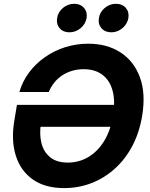

<svg xmlns="http://www.w3.org/2000/svg" viewBox="-20 -965 778 996"><path d="M312 10.7Q213.9 10.7 150.4 -33.9Q86.9 -78.6 62 -157.5Q37.1 -236.3 54.2 -338.9L67.9 -420.9H627L607.9 -307.1H157.2L192.4 -324.7Q183.6 -269.5 194.8 -223.4Q206.1 -177.2 240 -149.4Q273.9 -121.6 331.5 -121.6Q390.1 -121.6 438.7 -150.6Q487.3 -179.7 520.5 -233.9Q553.7 -288.1 565.9 -363.8Q578.6 -439.9 564.2 -493.9Q549.8 -547.9 511.5 -576.9Q473.1 -606 414.1 -606Q382.3 -606 354.2 -597.7Q326.2 -589.4 302.7 -574Q279.3 -558.6 261.7 -536.6Q244.1 -514.6 232.9 -487.8H80.6Q96.7 -543.5 131.1 -589.4Q165.5 -635.3 213.4 -668.7Q261.2 -702.1 318.4 -720.2Q375.5 -738.3 437.5 -738.3Q535.2 -738.3 605 -693.1Q674.8 -647.9 705.8 -564Q736.8 -480 717.3 -363.3Q703.1 -277.8 667 -209Q630.9 -140.1 576.9 -91.1Q522.9 -42 455.8 -15.6Q388.7 10.7 312 10.7ZM557.1 -797.4Q524.9 -797.4 506.3 -818.8Q487.8 -840.3 493.2 -871.6Q498 -902.8 523.7 -924.1Q549.3 -945.3 581.5 -945.3Q614.3 -945.3 632.6 -924.1Q650.9 -902.8 646 -871.6Q640.6 -840.3 615 -818.8Q589.4 -797.4 557.1 -797.4ZM339.8 -797.4Q307.6 -797.4 289.3 -818.8Q271 -840.3 276.4 -871.6Q281.2 -902.8 306.9 -924.1Q332.5 -945.3 364.7 -945.3Q397 -945.3 415.5 -924.1Q434.1 -902.8 429.2 -871.6Q423.8 -840.3 398.2 -818.8Q372.6 -797.4 339.8 -797.4Z"/></svg>

Font: Inter 24pt
Style: Bold Italic
Weight: 700
Italic angle: -9.3988°
Version: Version 4.001;git-66647c0bb